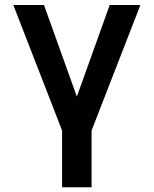

<svg xmlns="http://www.w3.org/2000/svg" viewBox="-20 -538 626 782"><path d="M232.9 224.6H353V-6.3L551.8 -517.6H426.8L293 -144.5L159.2 -517.6H34.2L232.9 -6.3Z"/></svg>

Font: Cascadia Mono SemiBold
Style: Regular
Weight: 600
Monospace: yes
Designer: Aaron Bell
Foundry: Saja Typeworks
Version: Version 2404.023